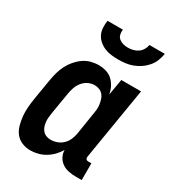

<svg xmlns="http://www.w3.org/2000/svg" viewBox="-181 -842 862 952"><g transform="rotate(30 250.0 -366.0)"><path d="M141 8Q115 8 92.5 -1.5Q70 -11 55.5 -29.5Q41 -48 34.5 -72Q28 -96 25.5 -120.5Q23 -145 25 -171Q27 -197 31 -222L51 -342Q55 -365 61 -387Q67 -409 77.5 -430Q88 -451 103.5 -469.5Q119 -488 138.5 -502Q158 -516 180.5 -522Q203 -528 225 -528Q248 -528 269 -521.5Q290 -515 305 -500.5Q320 -486 329.5 -467Q339 -448 342 -427L358 -520H471L403 -108Q402 -104 402.5 -100Q403 -96 405.5 -93Q408 -90 411.5 -89Q415 -88 419 -88H436V8H403Q382 8 361.5 4Q341 0 324.5 -11Q308 -22 298 -40Q288 -58 288 -79Q277 -60 260.5 -43Q244 -26 224.5 -14.5Q205 -3 183.5 2.5Q162 8 141 8ZM202 -88Q220 -88 238 -94.5Q256 -101 270 -114.5Q284 -128 291.5 -145.5Q299 -163 302 -180L321 -300Q324 -315 325.5 -330Q327 -345 325 -359Q323 -373 319 -386.5Q315 -400 306.5 -410.5Q298 -421 284.5 -426.5Q271 -432 257 -432Q238 -432 220 -423Q202 -414 189.5 -398Q177 -382 171 -363.5Q165 -345 162 -327L142 -207Q140 -193 138.5 -179.5Q137 -166 138.5 -153Q140 -140 144 -128Q148 -116 156.5 -106.5Q165 -97 177 -92.5Q189 -88 202 -88ZM293 -600Q273 -600 253 -602.5Q233 -605 215 -612.5Q197 -620 182.5 -632.5Q168 -645 159.5 -662Q151 -679 150 -699.5Q149 -720 152 -740H240Q238 -726 241 -712.5Q244 -699 254.5 -690.5Q265 -682 278 -678.5Q291 -675 305 -675Q319 -675 334 -678.5Q349 -682 361.5 -690.5Q374 -699 382 -712.5Q390 -726 392 -740H480Q477 -720 469 -699.5Q461 -679 446.5 -662Q432 -645 413.5 -632.5Q395 -620 375 -612.5Q355 -605 334 -602.5Q313 -600 293 -600Z"/></g></svg>

Font: Iosevka Curly
Style: Bold Italic
Weight: 700
Italic angle: -9°
Monospace: yes
Designer: Belleve Invis
Foundry: Belleve Invis
Version: Version 22.1.2; ttfautohint (v1.8.4)